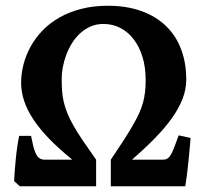

<svg xmlns="http://www.w3.org/2000/svg" viewBox="-20 -650 734 670"><path d="M49.3 0 29.3 -18.1Q29.8 -29.8 31.2 -50.3Q32.7 -70.8 34.9 -93.5Q37.1 -116.2 40.3 -138.2Q43.5 -160.2 46.9 -175.8H88.4Q92.3 -155.3 96.2 -139.6Q100.1 -124 105.2 -113.5Q110.4 -103 117.7 -97.9Q125 -92.8 135.3 -92.8H232.4Q186.5 -129.9 152.8 -164.6Q119.1 -199.2 97.2 -232.2Q75.2 -265.1 64.5 -297.1Q53.7 -329.1 53.7 -360.8Q53.7 -392.6 62 -425Q70.3 -457.5 86.9 -487.5Q103.5 -517.6 128.4 -543.5Q153.3 -569.3 187 -588.6Q220.7 -607.9 263.2 -618.9Q305.7 -629.9 356.9 -629.9Q421.4 -629.9 472.2 -611.8Q522.9 -593.8 558.1 -560.3Q593.3 -526.9 611.6 -479.2Q629.9 -431.6 629.9 -372.1Q629.9 -337.9 616.9 -304.7Q604 -271.5 579.6 -237.3Q555.2 -203.1 520 -167.2Q484.9 -131.3 440.4 -92.8H548.3Q558.6 -92.8 565.2 -97.4Q571.8 -102.1 577.4 -112.1Q583 -122.1 588.9 -138.2Q594.7 -154.3 603.5 -177.7L645 -168.5Q644 -154.3 641.8 -130.9Q639.6 -107.4 637.2 -82.8Q634.8 -58.1 631.8 -35.4Q628.9 -12.7 626.5 0H366.7V-92.8Q391.6 -129.9 410.2 -158.4Q428.7 -187 442.1 -210.2Q455.6 -233.4 464.6 -252.9Q473.6 -272.5 478.8 -291Q483.9 -309.6 486.1 -328.6Q488.3 -347.7 488.3 -370.6Q488.3 -415 477.3 -451.2Q466.3 -487.3 446.5 -512.9Q426.8 -538.6 399.9 -552.5Q373 -566.4 340.8 -566.4Q315.9 -566.4 295.7 -557.4Q275.4 -548.3 259 -533.2Q242.7 -518.1 230.7 -498.5Q218.8 -479 210.9 -457.8Q203.1 -436.5 199.2 -415.3Q195.3 -394 195.3 -376Q195.3 -351.6 196.8 -331.5Q198.2 -311.5 202.9 -292.5Q207.5 -273.4 215.6 -253.7Q223.6 -233.9 237.1 -210.4Q250.5 -187 269.8 -158.4Q289.1 -129.9 315.4 -92.8V0Z"/></svg>

Font: Gentium Book Basic
Style: Bold
Weight: 700
Designer: J. Victor Gaultney and Annie Olsen
Foundry: SIL International
Version: Version 1.102; 2013; Maintenance release